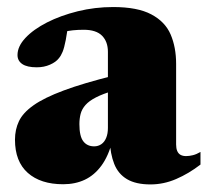

<svg xmlns="http://www.w3.org/2000/svg" viewBox="-20 -496 576 532"><path d="M297 -287 295.5 -245Q265 -236 246 -226.2Q227 -216.5 217 -205.2Q207 -194 203.5 -180.8Q200 -167.5 200 -152Q200 -118.5 210.8 -104.5Q221.5 -90.5 241 -90.5Q252 -90.5 260.8 -96.5Q269.5 -102.5 274.2 -114Q279 -125.5 279 -141.5V-352.5Q279 -380.5 262.8 -397Q246.5 -413.5 212 -413.5Q195.5 -413.5 181.5 -412Q167.5 -410.5 156.5 -407.5L171 -445.5Q166.5 -407 162.2 -385.2Q158 -363.5 153.5 -352.5Q149 -341.5 143 -334.5Q135 -324 118.5 -316.8Q102 -309.5 82 -309.5Q55 -309.5 41.8 -318.5Q28.5 -327.5 28.5 -343.5Q28.5 -367.5 50.5 -391Q72.5 -414.5 110.2 -433.8Q148 -453 195.5 -464.8Q243 -476.5 293.5 -476.5Q361 -476.5 399.2 -456.2Q437.5 -436 452.8 -400.5Q468 -365 468 -319V-95.5Q468 -85 471 -77.8Q474 -70.5 480.2 -67Q486.5 -63.5 495.5 -63.5Q504.5 -63.5 514.5 -66Q524.5 -68.5 535.5 -75V-40Q503 -15 468.2 0Q433.5 15 397 15Q356.5 15 332 0.5Q307.5 -14 296.5 -41.8Q285.5 -69.5 284 -108.5L291.5 -106Q280.5 -63.5 261 -37Q241.5 -10.5 215 2Q188.5 14.5 155 14.5Q92.5 14.5 57 -17Q21.5 -48.5 21.5 -109Q21.5 -137 32.5 -160.2Q43.5 -183.5 72.8 -204.2Q102 -225 156.2 -245.2Q210.5 -265.5 297 -287Z"/></svg>

Font: Newsreader 36pt ExtraBold
Style: Regular
Weight: 800
Designer: Hugues Gentile
Foundry: Production Type
Version: Version 1.003